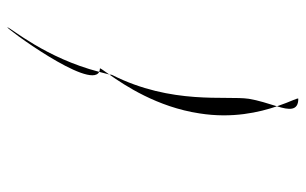

<svg xmlns="http://www.w3.org/2000/svg" viewBox="-172 -558 817 513"><g transform="rotate(90 236.5 -301.5)"><path d="M53 87C51 97 222 -134 172 -158C135 -15 55 77 53 87ZM163 -160C167 -160 169 -159 172 -158L179 -185C168 -169 161 -160 163 -160ZM244 -690C240 -690 252 -669 264 -633C274 -665 277 -690 244 -690ZM179 -185C208 -226 266 -313 283 -426C297 -514 280 -586 264 -633C257 -610 248 -583 244 -558C235 -498 261 -352 180 -192Z"/></g></svg>

Font: Ampere
Style: SCUltExtIta
Weight: 400
Version: Version 1